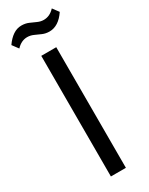

<svg xmlns="http://www.w3.org/2000/svg" viewBox="-246 -924 750 965"><g transform="rotate(-30 129.0 -441.0)"><path d="M172 -700V0H85V-700ZM-18 -822Q2 -851 25 -866.5Q48 -882 74 -882Q97 -882 115.5 -874Q134 -866 151.5 -858Q169 -850 187 -850Q204 -850 219.5 -857Q235 -864 250 -880L276 -845Q256 -815 232.5 -800Q209 -785 183 -785Q161 -785 142.5 -793Q124 -801 106.5 -809Q89 -817 70 -817Q54 -817 38.5 -810Q23 -803 8 -787Z"/></g></svg>

Font: Pathway Extreme
Style: Regular
Weight: 400
Designer: Eduardo Rodriguez Tunni
Foundry: Eduardo Rodriguez Tunni
Version: Version 1.001;gftools[0.9.26]